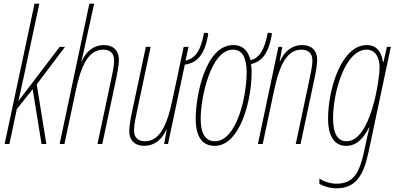

<svg xmlns="http://www.w3.org/2000/svg" viewBox="-20 -780 2145 1040"><path d="M5 0H31L71 -189L157 -297L205 0H231L179 -323L332 -526H303L81 -234H80C90 -277 98 -314 108 -361L193 -760H167Z M303 0H329L390 -287C421 -436 464 -511 539 -511C575 -511 598 -492 598 -453C598 -419 588 -378 580 -339L508 0H534L604 -329C613 -370 624 -424 624 -455C624 -509 591 -536 542 -536C490 -536 446 -503 423 -448H421C427 -473 433 -498 438 -523L490 -760H464Z M762 10C814 10 858 -23 881 -78H883L869 0H890L981 -430C1053 -440 1090 -490 1108 -595L1104 -602H1085C1067 -504 1038 -463 985 -452L1001 -526H975L914 -239C883 -90 840 -15 765 -15C729 -15 706 -34 706 -73C706 -107 716 -148 724 -187L796 -526H770L700 -197C691 -156 680 -102 680 -71C680 -17 713 10 762 10Z M1143 10C1280 10 1343 -235 1343 -388C1343 -404 1342 -419 1340 -433C1403 -447 1436 -497 1453 -595L1449 -602H1430C1412 -507 1385 -466 1337 -454C1323 -510 1291 -536 1244 -536C1091 -536 1040 -258 1040 -137C1040 -33 1080 10 1143 10ZM1144 -15C1094 -15 1067 -55 1067 -137C1067 -247 1120 -511 1242 -511C1291 -511 1316 -470 1316 -388C1316 -257 1262 -15 1144 -15Z M1377 0H1403L1464 -287C1495 -436 1538 -511 1613 -511C1649 -511 1672 -492 1672 -453C1672 -419 1662 -378 1654 -339L1582 0H1608L1678 -329C1687 -370 1698 -424 1698 -455C1698 -509 1665 -536 1616 -536C1564 -536 1520 -503 1497 -448H1495L1509 -526H1488Z M1803 240C1906 240 1949 170 1975 49L2097 -526H2076L2057 -444H2054C2048 -495 2022 -536 1967 -536C1828 -536 1757 -294 1757 -138C1757 -42 1792 10 1854 10C1911 10 1947 -28 1979 -90H1981C1975 -64 1969 -37 1966 -24L1952 41C1927 158 1893 215 1803 215C1765 215 1728 200 1710 187V216C1727 226 1764 240 1803 240ZM1857 -15C1812 -15 1784 -51 1784 -140C1784 -280 1849 -511 1966 -511C2010 -511 2036 -473 2036 -416C2036 -350 1989 -15 1857 -15Z"/></svg>

Font: Noto Sans ExtraCondensed Thin
Style: Italic
Weight: 100
Width: 2
Italic angle: -12°
Designer: Monotype Design Team
Foundry: Monotype Imaging Inc.
Version: Version 2.013